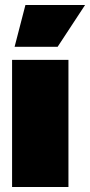

<svg xmlns="http://www.w3.org/2000/svg" viewBox="-20 -743 358 763"><path d="M28 0V-505H252V0ZM81 -723H318L209 -557H38Z"/></svg>

Font: Titillium Web
Style: Black
Weight: 900
Version: Version 1.001;PS 35.000;hotconv 1.0.70;makeotf.lib2.5.55311